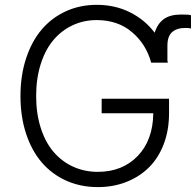

<svg xmlns="http://www.w3.org/2000/svg" viewBox="-20 -757 803 787"><path d="M599.8 -500Q578.8 -576.7 520.6 -625.7Q462.4 -674.7 376.4 -674.7Q323.2 -674.7 277.7 -653.4Q232.2 -632.1 199 -592.9Q165.8 -553.6 147 -494.7Q128.2 -435.7 128.2 -363.6Q128.2 -291.5 147 -232.8Q165.8 -174 199.4 -134.6Q233 -95.2 279.5 -73.9Q326 -52.6 381 -52.6Q481.5 -52.6 544.2 -117.4Q606.9 -182.2 608.3 -292.6H396.7V-352.3H672.9V-292.6Q672.9 -223.7 651.3 -166.7Q629.6 -109.7 590.9 -71.2Q552.2 -32.7 498.4 -11.4Q444.6 9.9 381 9.9Q310.4 9.9 251.4 -16.5Q192.5 -43 151.1 -91.3Q109.7 -139.6 86.8 -209.3Q63.9 -279.1 63.9 -363.6Q63.9 -447.8 87 -517.9Q110.1 -588.1 151.1 -636.2Q192.1 -684.3 250 -710.8Q307.9 -737.2 376.4 -737.2Q451.7 -737.2 513 -706.5Q574.2 -675.8 614 -622.9Q625.7 -660.2 651.5 -678.8Q677.2 -697.4 721.9 -697.4H728.3Q755.7 -697.4 762.8 -694.6V-640.3Q750.7 -642.8 740.4 -642.4Q705.3 -642.8 685.5 -625.4Q665.8 -608 666.2 -568.2V-508.9Q666.5 -507.5 667.1 -504.4Q667.6 -501.4 668 -500Z"/></svg>

Font: Inter Light BETA
Style: Regular
Weight: 300
Designer: Rasmus Andersson
Foundry: rsms
Version: Version 3.011;git-f93a4a705